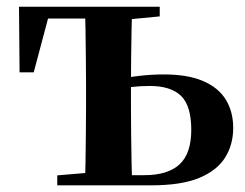

<svg xmlns="http://www.w3.org/2000/svg" viewBox="-20 -556 736 576"><path d="M305.6 0V-30.5H413.5Q483.3 -30.5 518.6 -62.9Q553.8 -95.4 553.8 -166.5Q553.8 -238.7 523.1 -268.4Q492.3 -298.1 429.9 -298.1Q399.5 -298.1 373.2 -294.9Q346.8 -291.8 320.8 -285.8V-316.8Q358.6 -324 396.9 -328.3Q435.3 -332.7 471.2 -332.7Q543.4 -332.7 589.3 -312.9Q635.2 -293.2 657.4 -257.1Q679.6 -221 679.6 -172.1Q679.6 -122.3 655.4 -83.4Q631.2 -44.5 577.6 -22.2Q523.9 0 433.4 0ZM234.9 0Q235.9 -25.5 236.5 -67.4Q237.1 -109.4 237.6 -154.7Q238.1 -200 238.1 -234.8V-301.2Q238.1 -335.7 237.6 -381Q237.1 -426.4 236.5 -468.7Q235.9 -511 234.9 -535.7H376.6Q375.6 -511 374.7 -468.7Q373.9 -426.4 373.4 -381Q372.9 -335.7 372.9 -301.2V-234.8Q372.9 -200 373.4 -154.7Q373.9 -109.4 374.7 -67.4Q375.6 -25.5 376.6 0ZM38.7 -339.1 37 -535.7H307.1V-500.4H68.5L133.1 -534.2L81.2 -339.1ZM151.8 0V-29.9L274.5 -40.2H305.6V0ZM307.1 -495.5V-535.7H459.2V-506.8L341.5 -495.5Z"/></svg>

Font: Noto Serif KR
Style: Regular
Weight: 200
Designer: Ryoko NISHIZUKA 西塚涼子 (kana & ideographs); Frank Grießhammer (Latin, Greek & Cyrillic); Wenlong ZHANG 张文龙 (bopomofo); San
Foundry: Adobe
Version: Version 2.001;hotconv 1.1.0;makeotfexe 2.6.0